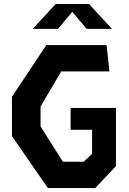

<svg xmlns="http://www.w3.org/2000/svg" viewBox="-20 -960 660 980"><path d="M224.5 0H466L572 -112.5V-409H340.5V-297.5H450V-174.5L406.5 -134.5H301L187 -315V-416L292.5 -595.5H538.5L524 -730H216.5L41 -466V-265ZM147 -812.5H276L349 -900L422 -812.5H551.5L434.5 -939.5H264Z"/></svg>

Font: Monaspace Krypton
Style: Bold
Weight: 700
Designer: Riley Cran & the Lettermatic Team
Foundry: Lettermatic
Version: Version 1.200 (Monaspace Krypton)